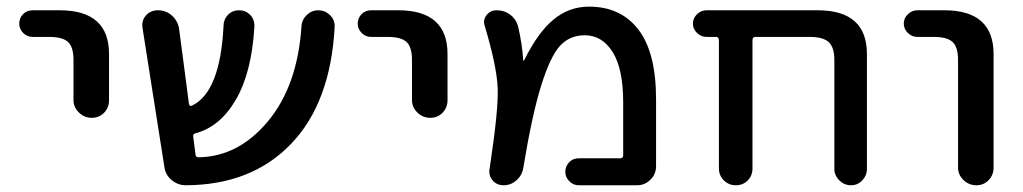

<svg xmlns="http://www.w3.org/2000/svg" viewBox="-20 -550 3037 570"><path d="M77.1 -440.4Q60.5 -440.4 48.8 -452.1Q37.1 -463.9 37.1 -480Q37.1 -496.1 48.3 -507.8Q59.6 -519.5 77.1 -519.5H157.2Q304.7 -519.5 303.7 -387.7V-252.9Q303.7 -230.5 289.1 -215.3Q274.4 -200.2 252.4 -200.2Q230.5 -200.2 214.4 -215.8Q198.2 -231.4 198.2 -252.9V-372.1Q198.2 -410.2 182.1 -425.3Q166 -440.4 126 -440.4Z M467.8 -55.7 403.3 -465.8Q399.4 -488.3 413.1 -503.9Q426.8 -519.5 449.2 -519.5Q472.7 -519.5 490.2 -503.9Q507.8 -488.3 511.7 -464.8L541 -241.2Q543 -233.4 549.8 -236.3Q633.8 -276.4 643.6 -472.7Q643.6 -492.2 656.7 -505.9Q669.9 -519.5 689.5 -519.5Q709 -519.5 722.2 -506.3Q735.4 -493.2 735.4 -472.7Q727.5 -335.9 680.7 -254.9Q633.8 -173.8 560.5 -154.3Q551.8 -152.3 553.7 -143.6L560.5 -90.8Q561.5 -83 569.3 -83Q688.5 -85 775.9 -190.4Q863.3 -295.9 875 -471.7Q876 -491.2 890.6 -505.4Q905.3 -519.5 924.8 -519.5Q944.3 -519.5 959 -505.9Q973.6 -492.2 973.6 -471.7Q961.9 -246.1 844.7 -123.5Q727.5 -1 532.2 0Q507.8 0 489.3 -15.6Q470.7 -31.2 467.8 -55.7Z M1082 -440.4Q1065.4 -440.4 1053.7 -452.1Q1042 -463.9 1042 -480Q1042 -496.1 1053.2 -507.8Q1064.5 -519.5 1082 -519.5H1162.1Q1309.6 -519.5 1308.6 -387.7V-252.9Q1308.6 -230.5 1293.9 -215.3Q1279.3 -200.2 1257.3 -200.2Q1235.4 -200.2 1219.2 -215.8Q1203.1 -231.4 1203.1 -252.9V-372.1Q1203.1 -410.2 1187 -425.3Q1170.9 -440.4 1130.9 -440.4Z M1433.6 -49.8Q1460 -223.6 1457.5 -288.1Q1455.1 -352.5 1418.9 -473.6Q1413.1 -490.2 1424.3 -504.9Q1435.5 -519.5 1454.1 -519.5Q1476.6 -519.5 1493.7 -507.3Q1510.7 -495.1 1517.6 -473.6Q1530.3 -419.9 1533.2 -372.1Q1533.2 -370.1 1534.2 -370.1Q1536.1 -370.1 1536.1 -371.1Q1577.1 -454.1 1623.5 -492.2Q1669.9 -530.3 1728.5 -530.3Q1823.2 -530.3 1875.5 -461.9Q1927.7 -393.6 1927.7 -254.9V-56.6Q1927.7 -33.2 1911.1 -16.6Q1894.5 0 1871.1 0H1698.2Q1681.6 0 1669.9 -12.2Q1658.2 -24.4 1658.2 -40Q1658.2 -55.7 1669.4 -67.9Q1680.7 -80.1 1698.2 -80.1H1821.3Q1830.1 -80.1 1830.1 -88.9V-245.1Q1830.1 -345.7 1798.8 -395.5Q1767.6 -445.3 1715.8 -445.3Q1671.9 -445.3 1643.1 -414.6Q1614.3 -383.8 1586.9 -296.9Q1559.6 -210 1533.2 -49.8Q1529.3 -28.3 1512.7 -14.2Q1496.1 0 1475.6 0Q1454.1 0 1441.9 -15.1Q1429.7 -30.3 1433.6 -49.8Z M2077.1 -440.4Q2061.5 -440.4 2049.3 -452.1Q2037.1 -463.9 2037.1 -480Q2037.1 -496.1 2049.3 -507.8Q2061.5 -519.5 2077.1 -519.5H2407.2Q2554.7 -519.5 2553.7 -387.7V-48.8Q2553.7 -29.3 2540 -14.6Q2526.4 0 2506.3 0Q2486.3 0 2471.7 -14.6Q2457 -29.3 2457 -48.8V-372.1Q2457 -409.2 2440.4 -424.8Q2423.8 -440.4 2383.8 -440.4H2222.7Q2213.9 -440.4 2213.9 -430.7V-49.8Q2213.9 -28.3 2199.7 -14.2Q2185.5 0 2164.6 0Q2143.6 0 2128.9 -14.6Q2114.3 -29.3 2114.3 -49.8V-430.7Q2114.3 -439.5 2106.4 -440.4Z M2703.1 -440.4Q2687.5 -440.4 2675.3 -452.1Q2663.1 -463.9 2663.1 -480Q2663.1 -496.1 2675.3 -507.8Q2687.5 -519.5 2703.1 -519.5H2783.2Q2930.7 -519.5 2929.7 -387.7V-52.7Q2929.7 -30.3 2915 -15.1Q2900.4 0 2878.4 0Q2856.4 0 2840.3 -15.6Q2824.2 -31.2 2824.2 -52.7V-372.1Q2824.2 -410.2 2808.1 -425.3Q2792 -440.4 2752 -440.4Z"/></svg>

Font: Rounded Mgen+ 2p medium
Style: Regular
Weight: 500
Designer: [Source Han Sans]
Ryoko NISHIZUKA  (kana & ideographs); Paul D. Hunt (Latin, Greek & Cyrillic); Wenlong ZHANG  (bopomofo
Version: Version 1.059.20150602